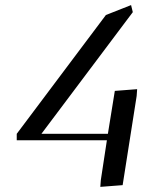

<svg xmlns="http://www.w3.org/2000/svg" viewBox="-20 -729 616 756"><path d="M45.9 -176.8V-202.1L397 -669.9L496.1 -709L502.9 -681.2L143.1 -202.1H404.8L432.1 -371.1L520 -377.9L518.1 -351.1L462.9 0L375 6.8L377 -20L400.9 -176.8Z"/></svg>

Font: Dihjauti
Style: Bold Italic
Weight: 700
Italic angle: -9°
Designer: T. Christopher White
Version: Version 3.0.0